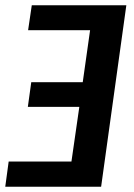

<svg xmlns="http://www.w3.org/2000/svg" viewBox="-23 -711 512 731"><path d="M458 -691 362 0H-3L10 -96H249L279 -304H83L96 -398H292L320 -596H84L98 -691Z"/></svg>

Font: Fira Sans Condensed Medium
Style: Italic
Weight: 500
Width: 3
Italic angle: -8°
Designer: bBox Type GmbH & Carrois Corporate GbR & Edenspiekermann AG
Foundry: bBox Type GmbH & Carrois Corporate GbR & Edenspiekermann AG
Version: Version 4.301